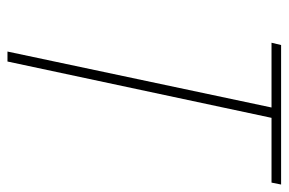

<svg xmlns="http://www.w3.org/2000/svg" viewBox="-146 -608 754 501"><g transform="rotate(90 230.5 -357.0)"><path d="M140 0 287 -689H456L461 -714H97L91 -689H260L114 0Z"/></g></svg>

Font: Noto Sans Display SemiCondensed Thin
Style: Italic
Weight: 250
Width: 4
Designer: Monotype Design team
Foundry: Monotype Imaging Inc.
Version: 1.000